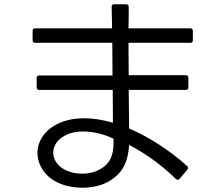

<svg xmlns="http://www.w3.org/2000/svg" viewBox="-20 -834 1040 901"><path d="M133 -645C133 -637 138 -633 145 -633H507C507 -583 508 -531 508 -480H164C157 -480 152 -476 152 -468V-424C152 -416 157 -412 164 -412H509C509 -353 510 -301 510 -258C459 -273 414 -279 374 -279C317 -279 271 -266 236 -245C156 -199 133 -109 180 -38C216 20 292 47 366 47C414 47 461 36 496 14C561 -26 581 -81 586 -154C663 -114 736 -61 806 6C811 12 817 11 823 5L859 -38C864 -44 864 -50 858 -55C773 -131 679 -191 586 -231C585 -284 585 -346 584 -412H852C860 -412 864 -416 864 -424V-469C864 -477 860 -481 852 -481H584C584 -532 583 -584 583 -633H873C880 -633 885 -637 885 -645V-689C885 -697 880 -701 873 -701H583C584 -737 584 -771 584 -802C584 -809 580 -813 572 -814H516C508 -814 504 -810 504 -802C505 -773 505 -737 506 -701H145C138 -701 133 -697 133 -689ZM513 -183C513 -125 510 -77 455 -43C431 -27 398 -19 365 -19C324 -19 283 -32 258 -56C213 -98 223 -163 280 -195C303 -209 334 -217 370 -217C417 -217 470 -204 513 -183Z"/></svg>

Font: LINE Seed JP_OTF Regular
Style: Regular
Weight: 400
Designer: LY Corporation & Fontrix & Fontworks
Version: Version 1.002